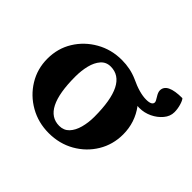

<svg xmlns="http://www.w3.org/2000/svg" viewBox="-125 -660 822 822"><g transform="rotate(45 286.0 -248.5)"><path d="M254.9 6.8Q191.4 6.8 139.2 -22.9Q86.9 -52.7 56.2 -103Q25.4 -153.3 25.4 -214.8Q25.4 -277.3 56.2 -327.1Q86.9 -377 139.2 -406.7Q191.4 -436.5 254.9 -436.5Q306.6 -436.5 350.6 -417Q408.2 -389.6 448.2 -389.6Q483.4 -389.6 483.4 -408.2Q483.4 -414.1 472.7 -430.7Q461.9 -447.3 461.9 -459Q461.9 -503.9 553.7 -503.9Q560.5 -497.1 566.4 -477.1Q572.3 -457 572.3 -437.5Q572.3 -412.1 554.2 -390.6Q536.1 -369.1 509.3 -356.4Q482.4 -343.8 454.1 -343.8Q451.2 -343.8 448.2 -343.8Q445.3 -343.8 441.4 -344.7Q484.4 -287.1 484.4 -214.8Q484.4 -153.3 454.1 -103Q423.8 -52.7 371.6 -22.9Q319.3 6.8 254.9 6.8ZM264.6 -46.9Q292 -46.9 309.6 -65.4Q327.1 -84 335.4 -114.7Q343.8 -145.5 343.8 -180.7Q343.8 -382.8 241.2 -382.8Q213.9 -382.8 196.8 -363.3Q179.7 -343.8 171.9 -312.5Q164.1 -281.2 164.1 -245.1Q164.1 -46.9 264.6 -46.9Z"/></g></svg>

Font: Crimson Text
Style: Bold
Weight: 700
Designer: Sebastian Kosch
Foundry: Sebastian Kosch
Version: Version 1.100